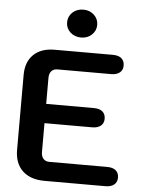

<svg xmlns="http://www.w3.org/2000/svg" viewBox="-61 -974 772 1022"><g transform="rotate(5 325.0 -463.0)"><path d="M56 -152V-552Q56 -622 96.5 -661Q137 -700 209 -700H520Q550 -700 566 -686.5Q582 -673 582 -648Q582 -624 565.5 -610.5Q549 -597 520 -597H232Q212 -597 200.5 -584Q189 -571 189 -548V-409H444Q474 -409 490 -395.5Q506 -382 506 -357Q506 -333 489.5 -319.5Q473 -306 444 -306H189V-152Q189 -129 200.5 -116Q212 -103 232 -103H542Q572 -103 588 -89.5Q604 -76 604 -51Q604 -27 587.5 -13.5Q571 0 542 0H216Q140 0 98 -40Q56 -80 56 -152ZM262 -851Q262 -883 285 -904.5Q308 -926 343 -926Q377 -926 400 -904.5Q423 -883 423 -851Q423 -820 400 -798.5Q377 -777 343 -777Q308 -777 285 -798.5Q262 -820 262 -851Z"/></g></svg>

Font: Kodchasan
Style: Bold
Weight: 700
Designer: Katatrad Aksorn Co.,Ltd.
Foundry: Cadson Demak Co.,Ltd.
Version: Version 1.000; ttfautohint (v1.6)